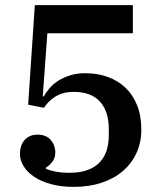

<svg xmlns="http://www.w3.org/2000/svg" viewBox="-20 -718 640 750"><path d="M268 12Q219 12 180 1.5Q141 -9 114 -27Q87 -45 72.5 -68.5Q58 -92 58 -117Q58 -151 76.5 -171.5Q95 -192 127 -192Q160 -192 178 -171.5Q196 -151 196 -122Q196 -101 184.5 -86Q173 -71 159 -63V-59Q174 -52 198 -47.5Q222 -43 251 -43Q327 -43 366 -80.5Q405 -118 405 -190V-214Q405 -283 370.5 -321Q336 -359 268 -359Q225 -359 196 -340.5Q167 -322 152 -297L90 -309L116 -698H499V-588H165L147 -342L151 -341Q160 -358 174.5 -374.5Q189 -391 209 -403.5Q229 -416 255 -424Q281 -432 313 -432Q361 -432 401 -417.5Q441 -403 470 -375.5Q499 -348 515.5 -307Q532 -266 532 -212Q532 -161 513 -120Q494 -79 459.5 -49.5Q425 -20 376.5 -4Q328 12 268 12Z"/></svg>

Font: IBM Plex Serif Medium
Style: Regular
Weight: 500
Designer: Mike Abbink, Paul van der Laan, Pieter van Rosmalen
Foundry: Bold Monday
Version: Version 2.5